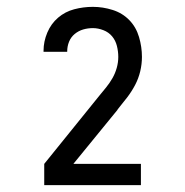

<svg xmlns="http://www.w3.org/2000/svg" viewBox="-20 -863 540 560"><path d="M109 -323V-385L269 -583Q279 -595 289.5 -608Q300 -621 308 -635Q316 -649 320.5 -665Q325 -681 325 -697Q325 -713 321 -729Q317 -745 307 -757Q297 -769 281.5 -775Q266 -781 251 -781Q236 -781 222.5 -777Q209 -773 198 -764Q187 -755 181.5 -741.5Q176 -728 176 -713V-712H107V-715Q107 -742 118 -768Q129 -794 149.5 -811.5Q170 -829 196.5 -836Q223 -843 251 -843Q280 -843 308.5 -834Q337 -825 357 -804.5Q377 -784 385.5 -755Q394 -726 394 -697Q394 -676 389 -655Q384 -634 374 -615Q364 -596 351 -579Q338 -562 324 -545L323 -544V-543L194 -385H391V-323Z"/></svg>

Font: Moesevka
Style: Regular
Weight: 400
Monospace: yes
Designer: Belleve Invis
Foundry: Belleve Invis
Version: Version 32.5.0; ttfautohint (v1.8.4)